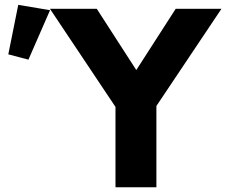

<svg xmlns="http://www.w3.org/2000/svg" viewBox="-20 -791 956 811"><path d="M640.6 0V-343.3L915.5 -753.9H722.2L555.7 -495.1L388.7 -753.9H190.9L467.8 -339.4V0ZM100.1 -539.1 191.4 -748 57.1 -770.5 15.1 -561.5Z"/></svg>

Font: Winston ExtraBold
Style: Regular
Weight: 800
Designer: Vernon Adams, Kim Jin-seong, David Berlow, Cristiano Sobral
Foundry: The Winston Project Authors
Version: Version 3.004